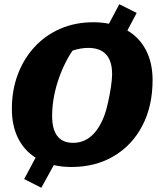

<svg xmlns="http://www.w3.org/2000/svg" viewBox="-20 -775 744 906"><path d="M317 13Q272 13 234 4L175 111L94 70L148 -31Q94 -65 65 -123.5Q36 -182 36 -261Q36 -350 64.5 -425Q93 -500 144.5 -555Q196 -610 266 -640Q336 -670 420 -670Q459 -670 494 -663L543 -755L625 -714L581 -631Q638 -598 669 -538Q700 -478 700 -397Q700 -275 652 -182.5Q604 -90 517.5 -38.5Q431 13 317 13ZM325 -101Q422 -101 471 -226Q481 -252 489.5 -290Q498 -328 503.5 -365Q509 -402 509 -425Q509 -549 396 -549Q361 -549 322 -536Q278 -470 252 -388Q226 -306 226 -228Q226 -101 325 -101Z"/></svg>

Font: Piazzolla ExtraBold
Style: Italic
Weight: 800
Italic angle: -11.3°
Designer: Juan Pablo del Peral
Foundry: Huerta Tipografica
Version: Version 1.330